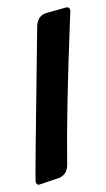

<svg xmlns="http://www.w3.org/2000/svg" viewBox="-106 -619 363 658"><g transform="rotate(-10 75.5 -290.0)"><path d="M-24 1Q-34 1 -34 -13Q-34 -21 64 -536Q72 -570 102 -574L173 -581Q185 -581 185 -568L177 -531Q110 -221 83 -52Q78 -17 48 -10Z"/></g></svg>

Font: Bangerz
Style: Regular
Weight: 400
Designer: vernon adams
Foundry: Vernon Adams
Version: Version 2.10;February 7, 2025;FontCreator 13.0.0.2683 64-bit